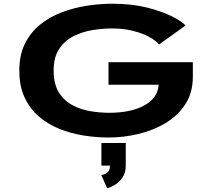

<svg xmlns="http://www.w3.org/2000/svg" viewBox="-20 -726 1140 1029"><path d="M562 11Q496 11 428.2 0.2Q360.5 -10.5 298.8 -35.2Q237 -60 188.5 -101.5Q140 -143 111.8 -203.8Q83.5 -264.5 83.5 -348Q83.5 -431.5 113.8 -492.2Q144 -553 195.2 -594.2Q246.5 -635.5 311.2 -660Q376 -684.5 445.5 -695.2Q515 -706 580.5 -706Q687.5 -706 769.8 -685Q852 -664 904.5 -636.8Q957 -609.5 974.5 -589.5L832.5 -487.5Q816 -508 780.2 -527.8Q744.5 -547.5 693.2 -560.5Q642 -573.5 578.5 -573.5Q530 -573.5 476 -564.8Q422 -556 374.5 -532.2Q327 -508.5 297.2 -464Q267.5 -419.5 267.5 -348Q267.5 -276 295 -231.5Q322.5 -187 367.2 -163Q412 -139 463.8 -130.2Q515.5 -121.5 564 -121.5Q682.5 -121.5 754.2 -161.5Q826 -201.5 830.5 -272H561.5V-392.5H1013.5V-315Q1013.5 -229.5 973.5 -167.8Q933.5 -106 867.5 -66.5Q801.5 -27 721.8 -8Q642 11 562 11ZM523.5 161.5V40.5H654V161.5Q654 201 635.8 226.5Q617.5 252 594 265.8Q570.5 279.5 554 283L523.5 212.5Q541 209.5 555.2 198.5Q569.5 187.5 569.5 161.5Z"/></svg>

Font: Trispace Expanded
Style: Bold
Weight: 700
Width: 7
Designer: Tyler Finck
Foundry: Etcetera Type Company
Version: Version 1.210; ttfautohint (v1.8.3)